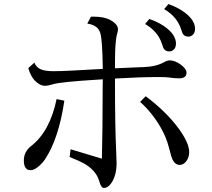

<svg xmlns="http://www.w3.org/2000/svg" viewBox="-20 -892 1040 944"><path d="M327.1 -158.2 481 -111.8Q484.4 -238.8 484.9 -472.2L485.4 -502L468.3 -501Q276.9 -489.3 241.2 -478Q215.8 -470.2 201.7 -470.2Q175.8 -470.2 150.9 -496.1Q130.4 -518.1 119.1 -557.1L148.9 -584Q159.2 -559.6 181.6 -550.8Q202.6 -542 243.2 -542Q299.3 -542 485.4 -553.2Q483.4 -692.9 473.6 -728Q462.4 -768.6 409.2 -775.9L427.2 -810.1Q433.6 -810.1 439 -810.1Q488.3 -810.1 517.1 -796.4Q560.1 -774.9 560.1 -747.1Q560.1 -739.7 555.2 -722.7Q545.4 -689 545.4 -585V-556.2Q608.9 -559.1 678.7 -562H685.1Q746.6 -564 787.1 -586.4Q803.2 -595.2 814 -595.2Q840.3 -595.2 869.6 -573.7Q897 -553.2 897 -534.7Q897 -506.8 859.9 -506.8Q838.4 -506.8 809.1 -511.2Q795.4 -513.2 758.3 -513.2Q671.4 -513.2 545.4 -505.9V-475.1Q545.4 -276.9 550.8 -158.2Q553.2 -100.6 553.2 -91.3Q553.2 -25.9 524.4 12.2Q508.8 32.2 490.7 32.2Q477.1 32.2 468.3 0Q453.6 -54.2 391.1 -89.4Q369.6 -101.1 322.3 -120.1ZM258.3 -404.8 296.4 -397Q269 -210.9 201.2 -108.4Q191.4 -93.8 176.3 -79.6Q150.4 -55.2 130.9 -55.2Q97.2 -55.2 97.2 -102.5Q97.2 -146 132.3 -173.3Q225.6 -246.1 258.3 -404.8ZM696.3 -418.9Q795.4 -344.7 856 -263.2Q910.2 -190.4 910.2 -144Q910.2 -121.6 898.4 -103Q884.3 -81.1 862.8 -81.1Q843.3 -81.1 830.6 -103Q822.8 -116.2 810.1 -168Q798.3 -216.3 769 -267.1Q727.5 -338.4 668.9 -391.1ZM714.4 -798.8Q769 -779.8 803.7 -750.5Q845.2 -715.3 845.2 -677.7Q845.2 -656.2 832 -646Q822.8 -639.2 812 -639.2Q791.5 -639.2 783.2 -656.2Q781.7 -659.2 777.3 -673.3Q757.8 -736.8 693.4 -773.9ZM808.1 -872.1Q862.8 -852.5 897.5 -823.2Q939 -788.1 939 -750.5Q939 -729.5 925.8 -718.8Q916.5 -711.9 905.8 -711.9Q885.3 -711.9 877 -729Q875.5 -731.9 871.1 -746.1Q851.6 -809.6 787.1 -847.2Z"/></svg>

Font: BIZ UDMincho
Style: Regular
Weight: 400
Monospace: yes
Designer: TypeBank Co., Ltd.
Foundry: Morisawa Inc.
Version: Version 1.06